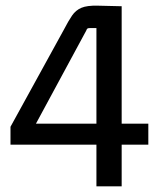

<svg xmlns="http://www.w3.org/2000/svg" viewBox="-20 -657 578 677"><path d="M409 0H320V-154L328 -147H17V-210L205 -552Q221 -583 234 -602Q247 -621 267 -629.5Q287 -638 325 -637L409 -635V-214L402 -221H503V-147H402L409 -154ZM284 -549 103 -214 97 -221H328L320 -214V-558H297Q291 -558 288.5 -556.5Q286 -555 284 -549Z"/></svg>

Font: Gemunu Libre ExtraLight Medium
Style: Regular
Weight: 500
Version: Version 1.100